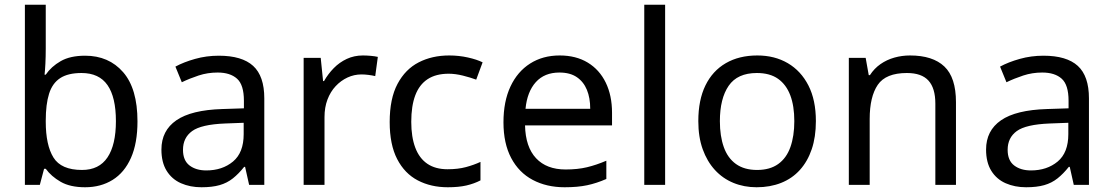

<svg xmlns="http://www.w3.org/2000/svg" viewBox="-20 -780 4695 810"><path d="M173 -575Q173 -541 171.5 -511.5Q170 -482 168 -465H173Q196 -499 236 -522Q276 -545 339 -545Q439 -545 499.5 -475.5Q560 -406 560 -268Q560 -176 532.5 -114Q505 -52 455 -21Q405 10 339 10Q276 10 236 -13Q196 -36 173 -68H166L148 0H85V-760H173ZM324 -472Q267 -472 234 -450.5Q201 -429 187 -384.5Q173 -340 173 -271V-267Q173 -168 205.5 -115.5Q238 -63 326 -63Q398 -63 433.5 -116Q469 -169 469 -269Q469 -370 433.5 -421Q398 -472 324 -472Z M903 -545Q1001 -545 1048 -502Q1095 -459 1095 -365V0H1031L1014 -76H1010Q987 -47 962.5 -27.5Q938 -8 906.5 1Q875 10 830 10Q782 10 743.5 -7Q705 -24 683 -59.5Q661 -95 661 -149Q661 -229 724 -272.5Q787 -316 918 -320L1009 -323V-355Q1009 -422 980 -448Q951 -474 898 -474Q856 -474 818 -461.5Q780 -449 747 -433L720 -499Q755 -518 803 -531.5Q851 -545 903 -545ZM929 -259Q829 -255 790.5 -227Q752 -199 752 -148Q752 -103 779.5 -82Q807 -61 850 -61Q918 -61 963 -98.5Q1008 -136 1008 -214V-262Z M1511 -546Q1526 -546 1543.5 -544.5Q1561 -543 1574 -540L1563 -459Q1550 -462 1534.5 -464Q1519 -466 1505 -466Q1474 -466 1446 -453Q1418 -440 1396 -416.5Q1374 -393 1361.5 -360Q1349 -327 1349 -286V0H1261V-536H1333L1343 -438H1347Q1364 -468 1388 -492.5Q1412 -517 1443 -531.5Q1474 -546 1511 -546Z M1869 10Q1798 10 1742.5 -19Q1687 -48 1655.5 -109Q1624 -170 1624 -265Q1624 -364 1657 -426Q1690 -488 1746.5 -517Q1803 -546 1875 -546Q1916 -546 1954 -537.5Q1992 -529 2016 -517L1989 -444Q1965 -453 1933 -461Q1901 -469 1873 -469Q1819 -469 1784 -446Q1749 -423 1732 -378Q1715 -333 1715 -266Q1715 -202 1732 -157Q1749 -112 1783 -89Q1817 -66 1868 -66Q1912 -66 1945.5 -75Q1979 -84 2007 -97V-19Q1980 -5 1947.5 2.5Q1915 10 1869 10Z M2341 -546Q2410 -546 2459.5 -516Q2509 -486 2535.5 -431.5Q2562 -377 2562 -304V-251H2195Q2197 -160 2241.5 -112.5Q2286 -65 2366 -65Q2417 -65 2456.5 -74.5Q2496 -84 2538 -102V-25Q2497 -7 2457 1.5Q2417 10 2362 10Q2286 10 2227.5 -21Q2169 -52 2136.5 -113.5Q2104 -175 2104 -264Q2104 -352 2133.5 -415Q2163 -478 2216.5 -512Q2270 -546 2341 -546ZM2340 -474Q2277 -474 2240.5 -433.5Q2204 -393 2197 -321H2470Q2470 -367 2456 -401Q2442 -435 2413.5 -454.5Q2385 -474 2340 -474Z M2786 0H2698V-760H2786Z M3422 -269Q3422 -202 3404.5 -150.5Q3387 -99 3354.5 -63Q3322 -27 3275.5 -8.5Q3229 10 3172 10Q3119 10 3074 -8.5Q3029 -27 2996 -63Q2963 -99 2944.5 -150.5Q2926 -202 2926 -269Q2926 -358 2956 -419.5Q2986 -481 3042 -513.5Q3098 -546 3175 -546Q3248 -546 3303.5 -513.5Q3359 -481 3390.5 -419.5Q3422 -358 3422 -269ZM3017 -269Q3017 -206 3033.5 -159.5Q3050 -113 3085 -88Q3120 -63 3174 -63Q3228 -63 3263 -88Q3298 -113 3314.5 -159.5Q3331 -206 3331 -269Q3331 -333 3314 -378Q3297 -423 3262.5 -447.5Q3228 -472 3173 -472Q3091 -472 3054 -418Q3017 -364 3017 -269Z M3819 -546Q3915 -546 3964 -499.5Q4013 -453 4013 -349V0H3926V-343Q3926 -408 3897 -440Q3868 -472 3806 -472Q3717 -472 3683 -422Q3649 -372 3649 -278V0H3561V-536H3632L3645 -463H3650Q3668 -491 3694.5 -509.5Q3721 -528 3753 -537Q3785 -546 3819 -546Z M4382 -545Q4480 -545 4527 -502Q4574 -459 4574 -365V0H4510L4493 -76H4489Q4466 -47 4441.5 -27.5Q4417 -8 4385.5 1Q4354 10 4309 10Q4261 10 4222.5 -7Q4184 -24 4162 -59.5Q4140 -95 4140 -149Q4140 -229 4203 -272.5Q4266 -316 4397 -320L4488 -323V-355Q4488 -422 4459 -448Q4430 -474 4377 -474Q4335 -474 4297 -461.5Q4259 -449 4226 -433L4199 -499Q4234 -518 4282 -531.5Q4330 -545 4382 -545ZM4408 -259Q4308 -255 4269.5 -227Q4231 -199 4231 -148Q4231 -103 4258.5 -82Q4286 -61 4329 -61Q4397 -61 4442 -98.5Q4487 -136 4487 -214V-262Z"/></svg>

Font: Noto Sans Oriya
Style: Regular
Weight: 400
Designer: Amélie Bonet and Sol Matas
Foundry: Google LLC
Version: Version 2.006